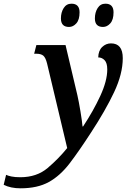

<svg xmlns="http://www.w3.org/2000/svg" viewBox="-165 -780 699 1040"><path d="M-54 240Q38 240 99.5 206Q161 172 212.5 104.5Q264 37 328 -62Q406 -181 453 -280.5Q500 -380 500 -465Q500 -545 436 -545Q409 -545 388.5 -525.5Q368 -506 367 -469Q387 -469 401.5 -454Q416 -439 416 -404Q416 -342 378 -260Q340 -178 285 -95H282Q280 -121 271 -175.5Q262 -230 254 -265L190 -536H32L20 -489H31Q57 -489 69.5 -478.5Q82 -468 90 -436L199 22Q152 80 93 130Q34 180 -55 180Q-84 180 -103 176Q-122 172 -132 167L-145 221Q-107 240 -54 240ZM393 -634Q415 -634 432.5 -653.5Q450 -673 450 -713Q450 -760 406 -760Q379 -760 364 -736.5Q349 -713 349 -680Q349 -634 393 -634ZM209 -634Q231 -634 248.5 -653.5Q266 -673 266 -713Q266 -760 222 -760Q195 -760 180 -736.5Q165 -713 165 -680Q165 -634 209 -634Z"/></svg>

Font: Noto Serif SemiCondensed Semi
Style: Italic
Weight: 600
Width: 4
Italic angle: -12°
Designer: Monotype Design Team
Foundry: Monotype Imaging Inc.
Version: Version 1.901